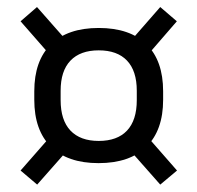

<svg xmlns="http://www.w3.org/2000/svg" viewBox="-20 -574 547 532"><path d="M253 -122Q167 -122 121 -167.5Q75 -213 75 -297.5V-321Q75 -406 121.2 -451.2Q167.5 -496.5 253.5 -496.5Q340 -496.5 386 -451.2Q432 -406 432 -321V-297.5Q432 -213 385.8 -167.5Q339.5 -122 253 -122ZM253.5 -183.5Q305 -183.5 332 -212.2Q359 -241 359 -296.5V-322.5Q359 -377.5 332 -406Q305 -434.5 253.5 -434.5Q202.5 -434.5 175.2 -406Q148 -377.5 148 -322.5V-296.5Q148 -241 175.2 -212.2Q202.5 -183.5 253.5 -183.5ZM379.5 -205.5 470.5 -101.5 424 -62.5 334 -164.5ZM173 -164.5 83 -62.5 37 -101.5 129 -206.5ZM124.5 -415 37 -515 82.5 -554.5 171.5 -453.5ZM334 -451.5 424 -554.5 470 -515 379.5 -410.5Z"/></svg>

Font: Anek Telugu
Style: Regular
Weight: 400
Designer: Omkar Bhoir (Telugu), Yesha Goshar (Latin)
Foundry: Ek Type
Version: Version 1.003